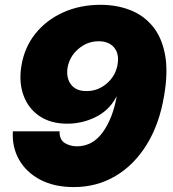

<svg xmlns="http://www.w3.org/2000/svg" viewBox="-20 -757 710 787"><path d="M392.1 -737.3Q457.5 -737.3 512.2 -716.3Q566.9 -695.3 604.5 -650.9Q642.1 -606.4 656 -535.6Q669.9 -464.8 652.8 -365.2Q633.3 -248 581.3 -164.1Q529.3 -80.1 452.9 -35.2Q376.5 9.8 282.7 9.8Q201.7 9.8 144.3 -20.8Q86.9 -51.3 57.9 -103Q28.8 -154.8 32.7 -218.8H224.1Q223.6 -184.6 244.9 -171.1Q266.1 -157.7 295.4 -157.2Q359.9 -157.7 401.1 -214.8Q442.4 -272 458.5 -362.3L452.6 -352.5Q423.8 -302.2 369.9 -276.1Q315.9 -250 255.4 -250Q188 -250 141.8 -281.2Q95.7 -312.5 76.2 -366.5Q56.6 -420.4 67.9 -488.3Q80.6 -564 125.7 -619.9Q170.9 -675.8 239.7 -706.5Q308.6 -737.3 392.1 -737.3ZM384.3 -587.9Q337.4 -587.9 300.3 -555.7Q263.2 -523.4 256.3 -475.6Q251.5 -435.1 272.2 -409.2Q293 -383.3 334.5 -383.8Q381.3 -383.3 418.5 -415.5Q455.6 -447.8 462.4 -496.1Q468.8 -537.6 447.3 -562.7Q425.8 -587.9 384.3 -587.9Z"/></svg>

Font: Inter Tight Black
Style: Italic
Weight: 900
Italic angle: -9.39999°
Designer: Rasmus Andersson
Foundry: rsms
Version: Version 3.004; ttfautohint (v1.8.4.7-5d5b)